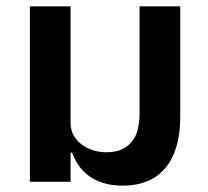

<svg xmlns="http://www.w3.org/2000/svg" viewBox="-20 -572 655 604"><path d="M366 12Q331 12 304.5 3.5Q278 -5 258.5 -19.5Q239 -34 226.5 -53Q214 -72 207 -92H202V0H74V-552H202V-186Q202 -163 212 -145.5Q222 -128 238 -116.5Q254 -105 274 -99Q294 -93 314 -93Q344 -93 364 -102.5Q384 -112 396.5 -128.5Q409 -145 414 -167.5Q419 -190 419 -216V-552H547V-204Q547 -100 500.5 -44Q454 12 366 12Z"/></svg>

Font: IBM Plex Sans Thai SmBld
Style: Regular
Weight: 600
Designer: Mike Abbink, Paul van der Laan, Pieter van Rosmalen, Ben Mitchell, Mark Frömberg
Foundry: Bold Monday
Version: Version 1.2